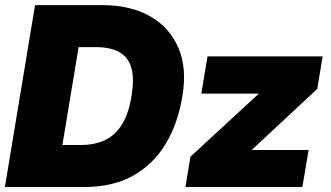

<svg xmlns="http://www.w3.org/2000/svg" viewBox="-22 -748 1323 768"><path d="M316.4 0H81.5L109.4 -168H299.3Q357.9 -168 399.4 -188.2Q440.9 -208.5 467 -252Q493.2 -295.4 503.9 -363.3Q515.6 -432.1 503.7 -475.6Q491.7 -519 455.8 -539.3Q419.9 -559.6 359.4 -559.6H171.4L199.2 -727.5H387.7Q500 -727.5 578.4 -682.9Q656.7 -638.2 691.7 -556.4Q726.6 -474.6 707.5 -363.3Q689.5 -252.4 639.6 -170.9Q589.8 -89.4 509.3 -44.7Q428.7 0 316.4 0ZM320.3 -727.5 199.7 0H-2.4L118.2 -727.5ZM719.7 0 739.7 -121.1 1011.7 -372.1V-373.5H783.2L808.1 -522.5H1268.6L1247.1 -392.6L986.3 -149.4L985.8 -147.9H1212.4L1187.5 0Z"/></svg>

Font: Inter 28pt Black
Style: Italic
Weight: 900
Italic angle: -9.3988°
Designer: Rasmus Andersson
Foundry: rsms
Version: Version 4.001;git-66647c0bb